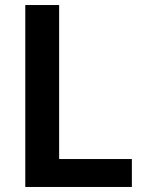

<svg xmlns="http://www.w3.org/2000/svg" viewBox="-20 -743 560 763"><path d="M504 -111V0H80.5V-723H215V-111Z"/></svg>

Font: LatoLatin
Style: Bold
Weight: 700
Designer: Lukasz Dziedzic with Adam Twardoch and Botio Nikoltchev
Foundry: tyPoland Lukasz Dziedzic
Version: Version 2.015; 2015-08-06; http://www.latofonts.com/